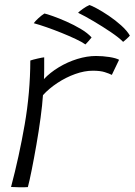

<svg xmlns="http://www.w3.org/2000/svg" viewBox="-20 -762 549 782"><path d="M159 -440Q184 -466.5 219.5 -488Q255 -509.5 294.8 -521.8Q334.5 -534 371 -534Q398 -534 425.2 -529.8Q452.5 -525.5 465 -518.5L435.5 -457Q424.5 -462.5 406.5 -468.2Q388.5 -474 358 -474Q324 -474 286.2 -460.5Q248.5 -447 214 -424.2Q179.5 -401.5 155 -374.5Q152.5 -335.5 145.2 -281.8Q138 -228 128.2 -172.2Q118.5 -116.5 109.2 -70.2Q100 -24 93.5 0Q81 1 60.2 0.8Q39.5 0.5 25 -0.5Q58 -125 80.5 -254.5Q103 -384 103.5 -515.5Q113.5 -519 133.2 -523.5Q153 -528 160 -528.5Q160 -509.5 160 -482.5Q160 -455.5 159 -440ZM344.5 -741.5Q352 -739.5 374 -727.8Q396 -716 422.8 -698Q449.5 -680 473.2 -658.8Q497 -637.5 509 -617Q504.5 -611.5 494.5 -602.5Q484.5 -593.5 481.5 -591.5Q465.5 -608 432 -630.8Q398.5 -653.5 361.8 -675.2Q325 -697 298 -710Q304 -716.5 317.8 -726.2Q331.5 -736 344.5 -741.5ZM161 -707Q171 -705 195.8 -696.2Q220.5 -687.5 251 -674Q281.5 -660.5 309.2 -644Q337 -627.5 353 -609.5Q350 -605.5 340.5 -594.5Q331 -583.5 328 -581Q314 -591 288 -603.2Q262 -615.5 231 -628Q200 -640.5 170 -651Q140 -661.5 117.5 -667.5Q123 -675.5 136 -687.5Q149 -699.5 161 -707Z"/></svg>

Font: Grandstander ExtraLight
Style: Italic
Weight: 200
Italic angle: -15°
Designer: Tyler Finck
Foundry: Etcetera Type Co
Version: Version 1.200; ttfautohint (v1.8.3)